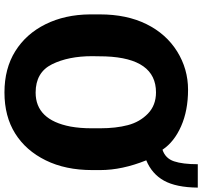

<svg xmlns="http://www.w3.org/2000/svg" viewBox="-43 -825 912 866"><g transform="rotate(90 413.0 -392.0)"><path d="M44.9 -341.8V-386.7Q44.9 -507.8 88.9 -596.7Q132.8 -685.5 211.9 -734.9Q291 -784.2 384.8 -784.2Q478.5 -784.2 549.3 -752.9Q620.1 -721.7 655.3 -668.9Q694.3 -681.6 707.5 -720.7Q720.7 -759.8 720.7 -828.1H826.2Q825.2 -730.5 794.9 -675.8Q764.6 -621.1 703.1 -595.7Q747.1 -486.3 747.1 -388.7V-351.6Q747.1 -231.4 703.1 -142.1Q659.2 -52.7 582 -4.4Q504.9 43.9 397 43.9Q289.1 43.9 210.9 -4.9Q132.8 -53.7 89.4 -141.1Q45.9 -228.5 44.9 -341.8ZM233.4 -351.6Q233.4 -244.1 270 -170.4Q306.6 -96.7 397.5 -96.7Q520.5 -96.7 550.8 -253.9Q558.6 -296.9 558.6 -348.6V-387.7Q558.6 -459 544.4 -512.7Q530.3 -566.4 492.7 -603Q455.1 -639.6 396.5 -639.6Q243.2 -639.6 234.4 -412.1Z"/></g></svg>

Font: GenEi M Gothic v2 Heavy
Style: Regular
Weight: 800
Version: Version 2.0